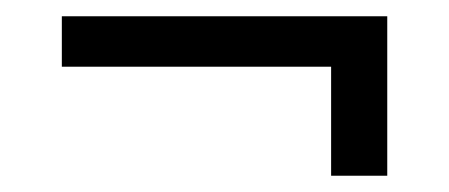

<svg xmlns="http://www.w3.org/2000/svg" viewBox="-20 -346 552 236"><path d="M387 -264H56V-326H456V-130H387Z"/></svg>

Font: D-DIN
Style: Regular
Weight: 400
Designer: Charles Nix
Foundry: Datto Inc.
Version: Version 1.00